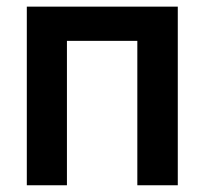

<svg xmlns="http://www.w3.org/2000/svg" viewBox="-20 -550 607 570"><path d="M59.6 -530.3H507.8V0H387.7V-428.7H178.7V0H59.6Z"/></svg>

Font: Pretendard JP SemiBold
Style: Regular
Weight: 600
Designer: Base glyphs from Inter by Rasmus Andersson; Hangeul glyphs from Noto Sans CJK(Source Han Sans) by Jang Soo-young and Kan
Foundry: Kil Hyung-jin
Version: Version 1.309